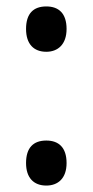

<svg xmlns="http://www.w3.org/2000/svg" viewBox="-20 -566 288 597"><path d="M61 -476C61 -429 85 -405 124 -405C160 -405 187 -428 187 -476C187 -524 163 -546 124 -546C84 -546 61 -524 61 -476ZM61 -59C61 -13 85 11 124 11C160 11 187 -11 187 -59C187 -108 162 -129 124 -129C84 -129 61 -107 61 -59Z"/></svg>

Font: Noto Sans Arabic Cond Med
Style: Regular
Weight: 500
Width: 3
Designer: Monotype Design Team, Nadine Chahine, Nizar Qandah and Khaled Hosny
Foundry: Monotype Imaging Inc.
Version: Version 2.012